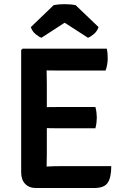

<svg xmlns="http://www.w3.org/2000/svg" viewBox="-20 -922 609 943"><path d="M84 -676.5 91 -683H209V-578Q209 -557 209.5 -542.5Q210 -528 210 -507.5V-163Q210 -147.5 209.5 -134.2Q209 -121 209 -104V1.5H157Q123 1.5 103.5 -19Q84 -39.5 84 -75ZM448.5 -396.5Q452 -384.5 453.8 -369.8Q455.5 -355 455.5 -344.5Q455.5 -333.5 453.8 -319Q452 -304.5 448.5 -292H274.5Q262.5 -292 242.8 -292.2Q223 -292.5 202.2 -292.8Q181.5 -293 166 -293V-395.5Q181.5 -395.5 202.2 -395.8Q223 -396 242.8 -396.2Q262.5 -396.5 274.5 -396.5ZM504.5 -683Q507.5 -669 508.2 -656.2Q509 -643.5 509 -632.5Q509 -622 506.5 -606Q504 -590 498.5 -575.5H274.5Q262.5 -575.5 242.8 -575.8Q223 -576 202.2 -576.2Q181.5 -576.5 166 -577V-683ZM526.5 -106Q526.5 -50.5 509.2 -24.5Q492 1.5 442 1.5H166V-101.5Q193.5 -103 219.2 -104.5Q245 -106 278.5 -106ZM351 -897 464 -789Q457.5 -769 441.2 -755Q425 -741 412 -736.5L297.5 -810.5L183.5 -736.5Q170.5 -741 154 -755Q137.5 -769 131.5 -789L244 -897Q267.5 -901.5 297.5 -901.5Q328 -901.5 351 -897Z"/></svg>

Font: Signika Negative Light SemiBold
Style: Regular
Weight: 600
Version: Version 2.001